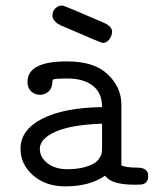

<svg xmlns="http://www.w3.org/2000/svg" viewBox="-20 -659 550 685"><path d="M53.2 -127.9Q53.2 -195.8 130.6 -235.4Q208 -274.9 344.2 -276.9Q344.2 -327.6 311 -353.3Q277.8 -378.9 221.2 -378.9Q196.3 -378.9 184.1 -377.9Q171.9 -377 169.4 -375Q167 -373 167 -367.2Q166 -343.3 152.6 -332Q139.2 -320.8 123 -320.8Q104 -320.8 91.1 -333Q78.1 -345.2 78.1 -367.2Q78.1 -440.4 220.2 -439.9Q316.4 -439.9 364.7 -393.6Q413.1 -347.2 413.1 -285.2V-68.8Q431.2 -61 469.2 -61Q509.3 -61 508.8 -30.8Q508.8 -15.6 501.5 -8.8Q494.1 -2 485.6 -1Q477.1 0 460 0Q377 0 355 -32.2Q299.8 5.9 212.9 5.9Q143.1 5.9 98.1 -33.4Q53.2 -72.8 53.2 -127.9ZM122.1 -127.9Q122.1 -98.1 149.4 -76.7Q176.8 -55.2 221.2 -55.2Q270 -55.2 305.2 -70.8Q323.2 -78.6 332 -90.8Q340.8 -103 342.5 -111.1Q344.2 -119.1 344.2 -133.8V-217.8Q233.4 -213.9 177.7 -189Q122.1 -164.1 122.1 -127.9ZM167 -604Q167 -619.1 177.5 -629.2Q188 -639.2 201.2 -639.2H203.1Q209 -639.2 352.1 -577.1Q379.9 -564 379.9 -545.9Q379.9 -532.7 370.4 -519.3Q360.8 -505.9 347.2 -505.9H346.2Q341.3 -505.9 198.2 -567.9Q188.5 -572.8 184.3 -575.4Q180.2 -578.1 173.6 -586.2Q167 -594.2 167 -604Z"/></svg>

Font: CMU Typewriter Text Variable Width
Style: Medium
Weight: 500
Version: Version 0.7.0